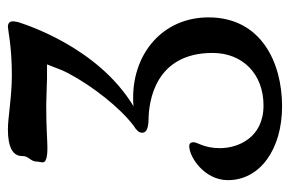

<svg xmlns="http://www.w3.org/2000/svg" viewBox="-144 -583 734 486"><g transform="rotate(-90 223.0 -340.0)"><path d="M422 -179C422 -295 331 -370 219 -370C211 -370 204 -370 197 -369C348 -460 405 -646 410 -661C411 -666 412 -671 412 -674C412 -683 407 -687 398 -687C391 -687 348 -677 276 -677C221 -677 168 -687 139 -687C94 -687 71 -675 71 -651V-649C71 -635 57 -629 57 -614C57 -609 55 -603 55 -599C55 -591 67 -587 91 -587C112 -587 140 -590 200 -590C209 -590 263 -588 268 -588H303L289 -552C286 -546 284 -540 281 -535C248 -472 192 -402 148 -369C137 -362 130 -356 130 -347C130 -338 138 -332 161 -331C210 -331 332 -314 332 -169C332 -93 279 -40 199 -40C117 -40 91 -105 91 -150C91 -191 106 -207 106 -217C106 -224 103 -228 96 -228C69 -228 10 -190 10 -130C10 -49 88 7 197 7C309 7 422 -47 422 -179Z"/></g></svg>

Font: Engagement
Style: Regular
Weight: 400
Designer: Astigmatic (AOETI)
Foundry: Astigmatic (AOETI)
Version: Version 1.000